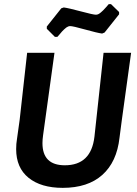

<svg xmlns="http://www.w3.org/2000/svg" viewBox="-20 -898 662 927"><path d="M516 -878 555 -840V-829L485 -741L473 -736Q450 -739 391 -755.5Q332 -772 319 -772Q314 -772 309 -770Q304 -768 300 -765Q296 -762 289.5 -756Q283 -750 279.5 -746Q276 -742 268.5 -733Q261 -724 257 -720H245L206 -759V-770L276 -858L288 -862Q311 -859 370.5 -843Q430 -827 443 -827Q449 -827 454.5 -829.5Q460 -832 467 -838Q474 -844 478 -848Q482 -852 491.5 -862.5Q501 -873 505 -878ZM613 -643 568 -317 557 -233Q544 -116 474 -53.5Q404 9 283 9Q178 9 118 -39.5Q58 -88 58 -178Q58 -204 62 -227L75 -320L111 -643H243L188 -245Q185 -224 185 -207Q185 -100 293 -100Q420 -100 436 -238L480 -643Z"/></svg>

Font: Alegreya Sans
Style: Bold Italic
Weight: 700
Italic angle: -7°
Designer: Juan Pablo del Peral
Foundry: Huerta Tipografica
Version: Version 2.007